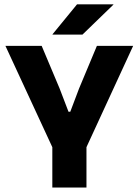

<svg xmlns="http://www.w3.org/2000/svg" viewBox="-20 -846 626 866"><path d="M363 -167H223L4.5 -639H168L249 -446.5L289 -342H297L336.5 -446.5L417 -639H580.5ZM370 0H216V-307.5H370ZM217 -691.5 327.5 -826.5H491.5V-825L352 -690H217Z"/></svg>

Font: Anek Kannada Medium
Style: Bold
Weight: 700
Version: Version 1.003